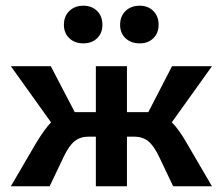

<svg xmlns="http://www.w3.org/2000/svg" viewBox="-20 -653 781 673"><path d="M204 -566Q204 -596 223 -614.5Q242 -633 272 -633Q302 -633 320.5 -614.5Q339 -596 339 -566Q339 -537 320.5 -519Q302 -501 272 -501Q242 -501 223 -519Q204 -537 204 -566ZM401 -566Q401 -596 420 -614.5Q439 -633 470 -633Q499 -633 517.5 -614.5Q536 -596 536 -566Q536 -537 517.5 -519Q499 -501 470 -501Q439 -501 420 -519Q401 -537 401 -566ZM636 -149 723 0H587L538 -103Q519 -143 499 -158.5Q479 -174 451 -174H425V0H316V-174H290Q262 -174 242 -158.5Q222 -143 203 -103L154 0H18L105 -149Q137 -202 159 -224L18 -421H158L242 -260H251H316V-421H425V-260H490H500L583 -421H723L582 -224Q606 -202 636 -149Z"/></svg>

Font: Ysabeau Infant
Style: Bold
Weight: 700
Designer: Christian Thalmann (Catharsis Fonts)
Version: Version 0.003